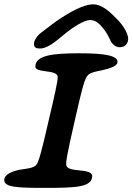

<svg xmlns="http://www.w3.org/2000/svg" viewBox="-36 -872 628 910"><path d="M152.5 -642C168.5 -642 184 -647.5 205.5 -660.5C224 -672.5 245.5 -689.5 266.5 -707.5C309.5 -743.5 363 -777 390.5 -777C417 -777 433.5 -762 454 -736.5C467 -721 480 -697.5 489.5 -675.5C500 -658 516 -648 531.5 -648C554.5 -648 571.5 -664 571.5 -687.5C571.5 -719.5 537 -766 508 -791.5C476.5 -825 440.5 -851.5 406 -851.5C359 -851.5 294 -814.5 234 -773.5C206 -754 189 -739 159.5 -717.5C138.5 -702 125 -678.5 125 -664.5C125 -647.5 134 -642 152.5 -642ZM177.5 18.5C321 18.5 401 16 401 -38C401 -55 373.5 -62 343.5 -64C300 -68 277.5 -73.5 277.5 -94C277.5 -109 280 -133 319 -303.5C355.5 -464.5 366.5 -502 381 -516C392.5 -528 420.5 -534 445.5 -538.5C483 -547 521 -558 521 -578.5C521 -608.5 461 -619.5 339 -619.5C213 -619.5 131.5 -610 131.5 -555.5C132 -543 150.5 -538 175 -535C205.5 -531 237.5 -527 237.5 -507.5C237.5 -485.5 225 -429.5 196 -306.5C160 -148.5 147 -103.5 136 -90.5C124.5 -76.5 96 -73 63 -68.5C19 -61 -16 -44 -16 -19C-16 16 46 18.5 177.5 18.5Z"/></svg>

Font: Gluten
Style: Italic
Weight: 400
Italic angle: -13°
Designer: Tyler Finck
Foundry: Etcetera Type Company
Version: Version 0.920